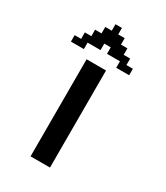

<svg xmlns="http://www.w3.org/2000/svg" viewBox="-167 -730 695 803"><g transform="rotate(30 180.5 -328.0)"><path d="M116.2 0V-468.8H210V0ZM22.5 -500V-531.2H53.7V-562.5H85V-593.8H116.2V-625H147.5V-656.2H178.7V-625H210V-593.8H241.2V-562.5H272.5V-531.2H303.7V-500H241.2V-531.2H178.7V-562.5H147.5V-531.2H85V-500Z"/></g></svg>

Font: Terminal Grotesque
Style: Regular
Weight: 400
Designer: Raphaël Bastide
Foundry: http://raphaelbastide.com
Version: Version 1.0